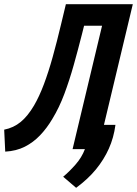

<svg xmlns="http://www.w3.org/2000/svg" viewBox="-52 -713 655 918"><path d="M312 185 250 132Q278 109 308.5 74.5Q339 40 354 0H295L436 -590H350L340 -550Q321 -475 300.5 -402Q280 -329 255.5 -263.5Q231 -198 198 -144Q172 -100 139.5 -66Q107 -32 66.5 -11.5Q26 9 -27 12L-32 -93Q13 -102 47 -130Q81 -158 111 -209Q136 -252 158 -310.5Q180 -369 200 -441Q220 -513 240 -597L263 -693H583L445 -116H500Q492 -55 468.5 -2.5Q445 50 407 96.5Q369 143 312 185Z"/></svg>

Font: Ubuntu Sans Mono SemiBold
Style: Italic
Weight: 600
Italic angle: -13.5°
Monospace: yes
Designer: Dalton Maag Ltd
Foundry: Dalton Maag Ltd
Version: Version 1.006